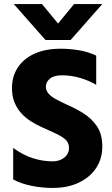

<svg xmlns="http://www.w3.org/2000/svg" viewBox="-20 -918 554 946"><path d="M454 -644V-500Q417 -522 373 -534.5Q329 -547 286 -547Q246 -547 226 -530.5Q206 -514 206 -490Q206 -472 219 -457Q232 -442 255 -429.5Q278 -417 306 -404Q348 -386 389 -361Q430 -336 457 -297Q484 -258 484 -196Q484 -136 453.5 -90Q423 -44 368 -18Q313 8 239 8Q187 8 135 -2.5Q83 -13 45 -34V-189Q95 -153 143.5 -138Q192 -123 239 -123Q274 -123 297 -141.5Q320 -160 320 -190Q320 -215 302 -231Q284 -247 253 -261Q222 -275 183 -293Q156 -305 130.5 -321.5Q105 -338 84.5 -360.5Q64 -383 51.5 -413.5Q39 -444 39 -484Q39 -541 67.5 -585Q96 -629 150 -653.5Q204 -678 280 -678Q322 -678 368 -670.5Q414 -663 454 -644ZM204 -721H328L484 -898H345L266 -802L187 -898H48Z"/></svg>

Font: Hind Variable Light
Style: Regular
Weight: 300
Designer: Manushi Parikh, Satya Rajpurohit
Foundry: Indian Type Foundry
Version: Version 3.000